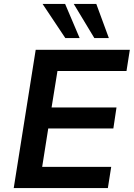

<svg xmlns="http://www.w3.org/2000/svg" viewBox="-20 -959 682 979"><path d="M50 0 162 -705H642L625 -597H273L243 -411H574L558 -304H226L195 -108H547L530 0ZM461 -765 356 -939H471L535 -765ZM313 -765 197 -939H312L386 -765Z"/></svg>

Font: Nunito Sans 9pt
Style: Bold Italic
Weight: 700
Italic angle: -9°
Version: Version 3.101;gftools[0.9.27]